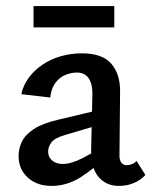

<svg xmlns="http://www.w3.org/2000/svg" viewBox="-20 -603 499 630"><path d="M370 7Q328 7 303 -23Q278 -53 279 -110L283 -287Q284 -315 278 -332Q272 -349 260.5 -357Q249 -365 233 -365Q215 -365 195.5 -357.5Q176 -350 162 -331.5Q148 -313 145 -283L50 -294Q56 -323 74 -347.5Q92 -372 119 -390.5Q146 -409 179.5 -418.5Q213 -428 249 -428Q316 -428 345.5 -393.5Q375 -359 374 -301L372 -92Q372 -77 378.5 -69Q385 -61 395 -61Q404 -61 413 -64.5Q422 -68 428 -75L457 -29Q443 -13 420.5 -3Q398 7 370 7ZM149 7Q101 7 71 -20.5Q41 -48 41 -91Q41 -116 52 -138.5Q63 -161 91 -179.5Q119 -198 170 -210L334 -249L339 -203L193 -160Q159 -150 148.5 -135.5Q138 -121 138 -106Q138 -87 151.5 -76Q165 -65 186 -65Q213 -65 249.5 -83.5Q286 -102 331 -129L337 -95Q293 -53 247 -23Q201 7 149 7ZM90 -513V-583H355V-513Z"/></svg>

Font: Ysabeau SemiBold
Style: Regular
Weight: 600
Designer: Christian Thalmann (Catharsis Fonts)
Version: Version 2.000;gftools[0.9.27.dev2+g8671c4b]